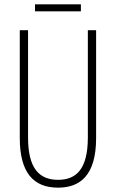

<svg xmlns="http://www.w3.org/2000/svg" viewBox="-20 -919 533 883"><path d="M352 -899H141V-867H352ZM422 -284V-780H384V-287C384 -139 329 -92 247 -92C160 -92 109 -145 109 -287V-780H71V-284C71 -126 133 -56 247 -56C348 -56 422 -112 422 -284Z"/></svg>

Font: Noto Sans Malayalam UI ExtraCondensed ExtraLight
Style: Regular
Weight: 200
Width: 2
Designer: Jelle Bosma - Monotype Design Team
Foundry: Monotype Imaging Inc.
Version: Version 2.104